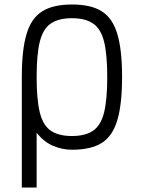

<svg xmlns="http://www.w3.org/2000/svg" viewBox="-20 -652 640 854"><path d="M300 14Q258 14 218 -2.5Q178 -19 146.5 -57Q115 -95 96 -157Q77 -219 77 -309Q77 -430 98 -500.5Q119 -571 167.5 -601.5Q216 -632 300 -632Q385 -632 433 -601.5Q481 -571 502 -500.5Q523 -430 523 -309Q523 -189 502 -118Q481 -47 433 -16.5Q385 14 300 14ZM77 182V-309H143V182ZM300 -47Q360 -47 394.5 -71Q429 -95 443 -152Q457 -209 457 -309Q457 -410 443 -466.5Q429 -523 394.5 -547Q360 -571 300 -571Q240 -571 205.5 -547Q171 -523 157 -466.5Q143 -410 143 -309Q143 -209 157 -152Q171 -95 205.5 -71Q240 -47 300 -47Z"/></svg>

Font: Victor Mono Light
Style: Regular
Weight: 300
Monospace: yes
Designer: Rune Bjørnerås
Version: Version 1.561;gftools[0.9.30]